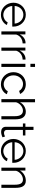

<svg xmlns="http://www.w3.org/2000/svg" viewBox="1673 -2443 780 4166"><g transform="rotate(90 2063.0 -360.0)"><path d="M300 10Q243 10 195.5 -11.5Q148 -33 113 -70.5Q78 -108 58.5 -157Q39 -206 39 -262Q39 -317 58.5 -365.5Q78 -414 112.5 -450.5Q147 -487 195 -508.5Q243 -530 299 -530Q356 -530 403.5 -508.5Q451 -487 485 -450Q519 -413 538 -365Q557 -317 557 -263Q557 -255 557 -247Q557 -239 556 -236H110Q113 -194 129.5 -158.5Q146 -123 172 -97Q198 -71 231.5 -56.5Q265 -42 303 -42Q328 -42 353 -49Q378 -56 399 -68Q420 -80 437 -97.5Q454 -115 463 -136L522 -120Q510 -91 488 -67.5Q466 -44 437 -26.5Q408 -9 373 0.5Q338 10 300 10ZM492 -288Q489 -330 472.5 -364.5Q456 -399 430.5 -424Q405 -449 371.5 -463Q338 -477 300 -477Q262 -477 228 -463Q194 -449 168.5 -424Q143 -399 127.5 -364Q112 -329 109 -288Z M922 -461Q853 -459 802 -423Q751 -387 730 -324V0H662V-521H726V-396Q755 -456 804 -490Q853 -524 909 -524Q917 -524 922 -523Z M1273 -461Q1204 -459 1153 -423Q1102 -387 1081 -324V0H1013V-521H1077V-396Q1106 -456 1155 -490Q1204 -524 1260 -524Q1268 -524 1273 -523Z M1364 0V-521H1432V0ZM1364 -630V-730H1432V-630Z M1546 -262Q1546 -317 1565 -366Q1584 -415 1618.5 -451.5Q1653 -488 1701 -509Q1749 -530 1807 -530Q1881 -530 1936 -496.5Q1991 -463 2019 -406L1953 -385Q1931 -425 1891.5 -447.5Q1852 -470 1804 -470Q1764 -470 1729.5 -454Q1695 -438 1669.5 -410.5Q1644 -383 1629.5 -345Q1615 -307 1615 -262Q1615 -218 1630 -179Q1645 -140 1671 -111.5Q1697 -83 1731.5 -66.5Q1766 -50 1805 -50Q1830 -50 1854.5 -57Q1879 -64 1900 -76.5Q1921 -89 1936 -105Q1951 -121 1957 -139L2024 -119Q2013 -91 1992 -67.5Q1971 -44 1942.5 -26.5Q1914 -9 1879.5 0.5Q1845 10 1808 10Q1751 10 1703 -11.5Q1655 -33 1620 -70.5Q1585 -108 1565.5 -157Q1546 -206 1546 -262Z M2569 0H2501V-291Q2501 -380 2470.5 -424Q2440 -468 2381 -468Q2352 -468 2323.5 -456.5Q2295 -445 2270 -425Q2245 -405 2226.5 -378Q2208 -351 2199 -319V0H2131V-730H2199V-403Q2230 -462 2285 -496Q2340 -530 2404 -530Q2449 -530 2480 -513.5Q2511 -497 2531 -467.5Q2551 -438 2560 -396.5Q2569 -355 2569 -305Z M2959 -25Q2953 -22 2941.5 -17Q2930 -12 2915 -7Q2900 -2 2881 2Q2862 6 2841 6Q2819 6 2799 0Q2779 -6 2764 -18.5Q2749 -31 2740 -50Q2731 -69 2731 -94V-467H2659V-521H2731V-697H2799V-521H2919V-467H2799V-113Q2801 -84 2819.5 -70.5Q2838 -57 2862 -57Q2891 -57 2913 -66.5Q2935 -76 2941 -80Z M3256 10Q3199 10 3151.5 -11.5Q3104 -33 3069 -70.5Q3034 -108 3014.5 -157Q2995 -206 2995 -262Q2995 -317 3014.5 -365.5Q3034 -414 3068.5 -450.5Q3103 -487 3151 -508.5Q3199 -530 3255 -530Q3312 -530 3359.5 -508.5Q3407 -487 3441 -450Q3475 -413 3494 -365Q3513 -317 3513 -263Q3513 -255 3513 -247Q3513 -239 3512 -236H3066Q3069 -194 3085.5 -158.5Q3102 -123 3128 -97Q3154 -71 3187.5 -56.5Q3221 -42 3259 -42Q3284 -42 3309 -49Q3334 -56 3355 -68Q3376 -80 3393 -97.5Q3410 -115 3419 -136L3478 -120Q3466 -91 3444 -67.5Q3422 -44 3393 -26.5Q3364 -9 3329 0.5Q3294 10 3256 10ZM3448 -288Q3445 -330 3428.5 -364.5Q3412 -399 3386.5 -424Q3361 -449 3327.5 -463Q3294 -477 3256 -477Q3218 -477 3184 -463Q3150 -449 3124.5 -424Q3099 -399 3083.5 -364Q3068 -329 3065 -288Z M4056 0H3988V-291Q3988 -384 3960.5 -426Q3933 -468 3876 -468Q3846 -468 3816 -457Q3786 -446 3760.5 -426Q3735 -406 3715 -378.5Q3695 -351 3686 -319V0H3618V-521H3680V-403Q3712 -460 3771.5 -495Q3831 -530 3901 -530Q3944 -530 3974 -514Q4004 -498 4022 -469Q4040 -440 4048 -398Q4056 -356 4056 -305Z"/></g></svg>

Font: PTCRaleway
Style: Regular
Weight: 400
Designer: Matt McInerney, Pablo Impallari, Rodrigo Fuenzalida
Foundry: Matt McInerney, Pablo Impallari, Rodrigo Fuenzalida
Version: Version 3.000g; ttfautohint (v1.5) -l 8 -r 28 -G 28 -x 14 -D